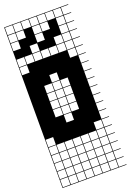

<svg xmlns="http://www.w3.org/2000/svg" viewBox="-197 -874 822 1208"><g transform="rotate(-20 214.5 -269.5)"><path d="M325 -803.6V-753.6H375V-803.6ZM217.9 -700H267.9V-750H217.9ZM164.3 -700H214.3V-750H164.3ZM271.4 -700H321.4V-750H271.4ZM110.7 -700H160.7V-750H110.7ZM325 -700H375V-750H325ZM57.1 -700H107.1V-750H57.1ZM3.6 -700H53.6V-750H3.6ZM217.9 -646.4H267.9V-696.4H217.9ZM164.3 -646.4H214.3V-696.4H164.3ZM271.4 -646.4H321.4V-696.4H271.4ZM110.7 -646.4H160.7V-696.4H110.7ZM325 -646.4H375V-696.4H325ZM57.1 -646.4H107.1V-696.4H57.1ZM3.6 -646.4H53.6V-696.4H3.6ZM217.9 -592.9H267.9V-642.9H217.9ZM164.3 -592.9H214.3V-642.9H164.3ZM271.4 -592.9H321.4V-642.9H271.4ZM110.7 -592.9H160.7V-642.9H110.7ZM325 -592.9H375V-642.9H325ZM57.1 -592.9H107.1V-642.9H57.1ZM3.6 -592.9H53.6V-642.9H3.6ZM57.1 -539.3H107.1V-589.3H57.1ZM3.6 -539.3H53.6V-589.3H3.6ZM110.7 -539.3H160.7V-589.3H110.7ZM271.4 -539.3H321.4V-589.3H271.4ZM325 -539.3H375V-589.3H325ZM217.9 -539.3H267.9V-589.3H217.9ZM164.3 -539.3H214.3V-589.3H164.3ZM325 -485.7H375V-535.7H325ZM3.6 -485.7H53.6V-535.7H3.6ZM164.3 -378.6H214.3V-428.6H164.3ZM164.3 -325H214.3V-375H164.3ZM110.7 -325H160.7V-375H110.7ZM217.9 -325H267.9V-375H217.9ZM164.3 -271.4H214.3V-321.4H164.3ZM110.7 -271.4H160.7V-321.4H110.7ZM217.9 -271.4H267.9V-321.4H217.9ZM217.9 -217.9H267.9V-267.9H217.9ZM110.7 -217.9H160.7V-267.9H110.7ZM164.3 -217.9H214.3V-267.9H164.3ZM217.9 -164.3H267.9V-214.3H217.9ZM164.3 -164.3H214.3V-214.3H164.3ZM110.7 -164.3H160.7V-214.3H110.7ZM164.3 -110.7H214.3V-160.7H164.3ZM325 -3.6H375V-53.6H325ZM3.6 -3.6H53.6V-53.6H3.6ZM271.4 50H321.4V0H271.4ZM3.6 50H53.6V0H3.6ZM164.3 50H214.3V0H164.3ZM217.9 50H267.9V0H217.9ZM325 50H375V0H325ZM110.7 50H160.7V0H110.7ZM57.1 50H107.1V0H57.1ZM271.4 103.6H321.4V53.6H271.4ZM217.9 103.6H267.9V53.6H217.9ZM110.7 103.6H160.7V53.6H110.7ZM57.1 103.6H107.1V53.6H57.1ZM164.3 103.6H214.3V53.6H164.3ZM3.6 103.6H53.6V53.6H3.6ZM325 103.6H375V53.6H325ZM3.6 210.7H53.6V160.7H3.6ZM110.7 210.7H160.7V160.7H110.7ZM217.9 210.7H267.9V160.7H217.9ZM57.1 210.7H107.1V160.7H57.1ZM325 210.7H375V160.7H325ZM164.3 210.7H214.3V160.7H164.3ZM271.4 210.7H321.4V160.7H271.4ZM3.6 264.3H53.6V214.3H3.6ZM110.7 264.3H160.7V214.3H110.7ZM217.9 264.3H267.9V214.3H217.9ZM57.1 264.3H107.1V214.3H57.1ZM325 264.3H375V214.3H325ZM164.3 264.3H214.3V214.3H164.3ZM271.4 264.3H321.4V214.3H271.4ZM271.4 -803.6V-753.6H321.4V-803.6ZM217.9 -803.6V-753.6H267.9V-803.6ZM164.3 -803.6V-753.6H214.3V-803.6ZM110.7 -803.6V-753.6H160.7V-803.6ZM57.1 -803.6V-753.6H107.1V-803.6ZM3.6 -803.6V-753.6H53.6V-803.6ZM0 107.1H3.6V157.1H53.6V107.1H57.1V157.1H107.1V107.1H110.7V157.1H160.7V107.1H164.3V157.1H214.3V107.1H217.9V157.1H267.9V107.1H271.4V157.1H321.4V107.1H325V157.1H375V107.1H0V-807.1H428.6V-803.6H378.6V-753.6H428.6V-750H378.6V-700H428.6V-696.4H378.6V-646.4H428.6V-642.9H378.6V-592.9H428.6V-589.3H378.6V-539.3H428.6V-535.7H378.6V-485.7H428.6V-482.1H378.6V-432.1H428.6V-428.6H378.6V-378.6H428.6V-375H378.6V-325H428.6V-321.4H378.6V-271.4H428.6V-267.9H378.6V-217.9H428.6V-214.3H378.6V-164.3H428.6V-160.7H378.6V-110.7H428.6V-107.1H378.6V-57.1H428.6V-53.6H378.6V-3.6H428.6V0H378.6V50H428.6V53.6H378.6V103.6H428.6V107.1H378.6V157.1H428.6V160.7H378.6V210.7H428.6V214.3H378.6V264.3H428.6V267.9H0ZM107.1 -696.4V-642.9H53.6V-696.4ZM107.1 -642.9V-589.3H53.6V-642.9ZM160.7 -696.4V-642.9H107.1V-696.4ZM53.6 -642.9V-589.3H0V-642.9ZM160.7 -750V-696.4H107.1V-750ZM267.9 -696.4V-642.9H214.3V-696.4ZM267.9 -642.9V-589.3H214.3V-642.9ZM321.4 -696.4V-642.9H267.9V-696.4ZM214.3 -642.9V-589.3H160.7V-642.9ZM321.4 -750V-696.4H267.9V-750Z"/></g></svg>

Font: Jersey 10 Charted
Style: Regular
Weight: 400
Designer: Sarah Cadigan-Fried
Version: Version 1.000; ttfautohint (v1.8.4.7-5d5b)